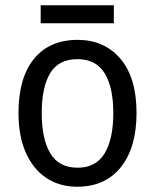

<svg xmlns="http://www.w3.org/2000/svg" viewBox="-20 -697 586 727"><path d="M497 -269Q497 -139 438 -64.5Q379 10 272 10Q205 10 155 -23.5Q105 -57 77.5 -119.5Q50 -182 50 -269Q50 -402 108.5 -474Q167 -546 274 -546Q375 -546 436 -474.5Q497 -403 497 -269ZM138 -269Q138 -171 170.5 -116.5Q203 -62 274 -62Q343 -62 376 -116Q409 -170 409 -269Q409 -367 376 -420Q343 -473 273 -473Q202 -473 170 -420Q138 -367 138 -269ZM411 -677V-609H134V-677Z"/></svg>

Font: Noto Sans Tamil SemiCondensed
Style: Regular
Weight: 400
Width: 4
Designer: Jelle Bosma - Monotype Design Team
Foundry: Monotype Imaging Inc.
Version: Version 2.004; ttfautohint (v1.8.4.7-5d5b)